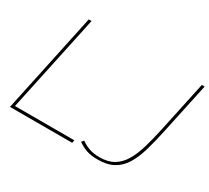

<svg xmlns="http://www.w3.org/2000/svg" viewBox="-140 -942 1290 1184"><g transform="rotate(30 505.0 -349.5)"><path d="M184 -710H204L57 -20H480L476 0H33ZM662 11Q613 11 580.5 -1Q548 -13 520 -33L534 -49Q557 -31 589.5 -19Q622 -7 666 -7Q726 -7 766 -31Q806 -55 832.5 -99.5Q859 -144 877.5 -207Q896 -270 913 -349L990 -709H1010L933 -349Q915 -264 895.5 -197.5Q876 -131 847.5 -84.5Q819 -38 774.5 -13.5Q730 11 662 11Z"/></g></svg>

Font: Raleway Thin Thin
Style: Italic
Weight: 250
Italic angle: -12°
Version: Version 4.026